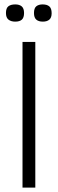

<svg xmlns="http://www.w3.org/2000/svg" viewBox="-20 -850 262 870"><path d="M82 0V-660H140V0ZM174 -752Q155 -752 144.5 -761Q134 -770 134 -791Q134 -813 144.5 -821.5Q155 -830 173 -830Q193 -830 203.5 -821Q214 -812 214 -790Q214 -770 203.5 -761Q193 -752 174 -752ZM49 -752Q30 -752 18.5 -761Q7 -770 7 -791Q7 -813 18 -821.5Q29 -830 49 -830Q68 -830 78.5 -821Q89 -812 89 -791Q89 -770 79 -761Q69 -752 49 -752Z"/></svg>

Font: Bricolage Grotesque SemiCondensed ExtraLight
Style: Regular
Weight: 250
Width: 4
Designer: Mathieu Triay
Foundry: Atelier Triay
Version: Version 1.000;gftools[0.9.30]